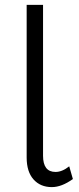

<svg xmlns="http://www.w3.org/2000/svg" viewBox="-20 -762 324 785"><path d="M207 -59Q234 -59 263 -82L278 -30Q232 3 192 3Q145 3 117 -28.5Q89 -60 89 -118V-742H156V-125Q156 -59 207 -59Z"/></svg>

Font: TypoPRO Montserrat Alternates
Style: Regular
Weight: 300
Designer: Julieta Ulanovsky
Foundry: Julieta Ulanovsky
Version: Version 6.001